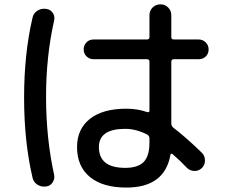

<svg xmlns="http://www.w3.org/2000/svg" viewBox="-20 -805 1040 875"><path d="M550.8 -217.8Q430.7 -217.8 430.7 -134.8Q430.7 -40 550.8 -40Q608.4 -40 634.8 -66.9Q661.1 -93.8 661.1 -155.3V-173.8Q661.1 -185.5 651.4 -191.4Q600.6 -217.8 550.8 -217.8ZM555.7 49.8Q448.2 49.8 389.6 1.5Q331.1 -46.9 331.1 -134.8Q331.1 -216.8 389.6 -263.2Q448.2 -309.6 555.7 -309.6Q607.4 -309.6 651.4 -293.9Q655.3 -293 658.2 -294.9Q661.1 -296.9 661.1 -300.8V-524.4Q661.1 -535.2 649.4 -535.2H406.2Q387.7 -535.2 374.5 -547.9Q361.3 -560.5 361.3 -579.6Q361.3 -598.6 374 -611.8Q386.7 -625 406.2 -625H649.4Q661.1 -625 661.1 -635.7V-735.4Q661.1 -756.8 675.8 -771Q690.4 -785.2 711.4 -785.2Q732.4 -785.2 746.6 -770.5Q760.7 -755.9 760.7 -735.4V-635.7Q760.7 -625 772.5 -625H885.7Q904.3 -625 917.5 -611.8Q930.7 -598.6 930.7 -579.6Q930.7 -560.5 918 -547.9Q905.3 -535.2 885.7 -535.2H772.5Q761.7 -535.2 760.7 -524.4V-243.2Q760.7 -230.5 769.5 -223.6Q828.1 -178.7 900.4 -108.4Q914.1 -94.7 914.1 -73.7Q914.1 -52.7 899.9 -39.1Q885.7 -25.4 865.7 -25.9Q845.7 -26.4 832 -40Q800.8 -73.2 766.6 -102.5Q758.8 -108.4 756.8 -99.6Q730.5 49.8 555.7 49.8ZM189.5 44.9Q168 47.9 149.9 36.1Q131.8 24.4 127.9 2.9Q89.8 -160.2 89.8 -359.9Q89.8 -559.6 127.9 -722.7Q131.8 -744.1 149.9 -755.9Q168 -767.6 189.5 -764.6Q209 -762.7 220.2 -746.6Q231.4 -730.5 226.6 -710.9Q189.5 -546.9 189.9 -359.9Q190.4 -172.9 226.6 -8.8Q230.5 9.8 219.7 26.4Q209 43 189.5 44.9Z"/></svg>

Font: Rounded-X Mgen+ 1m medium
Style: Regular
Weight: 500
Designer: [Source Han Sans]
Ryoko NISHIZUKA  (kana & ideographs); Paul D. Hunt (Latin, Greek & Cyrillic); Wenlong ZHANG  (bopomofo
Version: Version 1.059.20150602